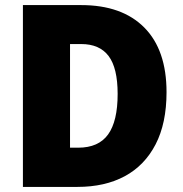

<svg xmlns="http://www.w3.org/2000/svg" viewBox="-20 -734 720 754"><path d="M634 -372Q634 -250 591 -167Q548 -84 470 -42Q392 0 284 0H70V-714H299Q459 -714 546.5 -626Q634 -538 634 -372ZM442 -365Q442 -467 406.5 -514Q371 -561 299 -561H255V-154H287Q367 -154 404.5 -206Q442 -258 442 -365Z"/></svg>

Font: Noto Sans Sinhala UI SemiCondensed Black
Style: Regular
Weight: 900
Width: 4
Designer: Jelle Bosma - Monotype Design Team
Foundry: Monotype Imaging Inc.
Version: Version 2.006; ttfautohint (v1.8.4.7-5d5b)